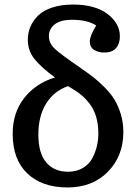

<svg xmlns="http://www.w3.org/2000/svg" viewBox="-20 -802 596 836"><path d="M273.9 14.2Q163.1 14.2 99.1 -46.6Q35.2 -107.4 35.2 -219.2Q35.2 -311 85.2 -375Q135.3 -439 219.2 -464.8Q157.2 -510.3 129.2 -546.4Q101.1 -582.5 101.1 -628.9Q101.1 -659.2 112.5 -686Q124 -712.9 146.7 -734.9Q169.4 -756.8 208.3 -769.5Q247.1 -782.2 297.9 -782.2Q394 -782.2 448 -741.2Q502 -700.2 502 -644Q502 -611.3 485.1 -592.3Q468.3 -573.2 434.1 -573.2Q408.7 -573.2 389.9 -584.7Q371.1 -596.2 371.1 -622.1Q371.1 -646 398.9 -690.9Q361.8 -715.8 293.9 -715.8Q242.7 -715.8 217.8 -695.6Q192.9 -675.3 192.9 -645Q192.9 -614.3 217.5 -590.6Q242.2 -566.9 331.1 -505.9Q364.3 -482.9 386.7 -465.6Q409.2 -448.2 436 -421.1Q462.9 -394 479 -367.4Q495.1 -340.8 506.1 -304.4Q517.1 -268.1 517.1 -227.1Q517.1 -123 450 -54.4Q382.8 14.2 273.9 14.2ZM275.9 -54.2Q313.5 -54.2 340.8 -70.6Q368.2 -86.9 382.1 -113.5Q396 -140.1 402.1 -166.7Q408.2 -193.4 408.2 -221.2Q408.2 -261.7 398.2 -294.7Q388.2 -327.6 369.1 -351.8Q350.1 -376 327.9 -393.3Q305.7 -410.6 275.9 -426.8Q214.8 -405.8 180.9 -351.1Q147 -296.4 147 -215.8Q147 -134.8 181.6 -94.5Q216.3 -54.2 275.9 -54.2Z"/></svg>

Font: Literata Book Medium
Style: Regular
Weight: 500
Designer: Latin by Veronika Burian and Jose Scaglione. Greek by Irene Vlachou. Cyrillic by Vera Evstafieva
Foundry: TypeTogether
Version: Version 2.003;PS 002.003;hotconv 1.0.88;makeotf.lib2.5.64775